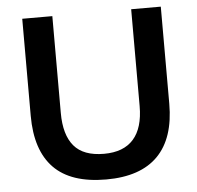

<svg xmlns="http://www.w3.org/2000/svg" viewBox="-51 -758 843 820"><g transform="rotate(-5 370.0 -347.5)"><path d="M372 10Q221 10 147.5 -65.5Q74 -141 74 -289V-705H203V-290Q203 -196 243.5 -148Q284 -100 372 -100Q456 -100 498.5 -148Q541 -196 541 -290V-705H668V-289Q668 -141 593.5 -65.5Q519 10 372 10Z"/></g></svg>

Font: Mulish ExtraLight
Style: Bold
Weight: 700
Version: Version 3.603